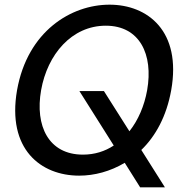

<svg xmlns="http://www.w3.org/2000/svg" viewBox="-20 -736 823 822"><path d="M580 66H686L585 -94C646 -153 693 -238 713 -350C758 -603 612 -716 449 -716C285 -716 98 -603 53 -350C9 -97 155 16 319 16C384 16 452 -2 514 -39ZM156 -350C183 -503 287 -626 433 -626C578 -626 637 -503 610 -350C598 -283 572 -222 534 -174L425 -346H320L467 -113C429 -88 385 -74 335 -74C188 -74 129 -197 156 -350Z"/></svg>

Font: Uncut Sans Medium
Style: Italic
Weight: 500
Italic angle: -10°
Designer: Kasper Nordkvist
Foundry: Uncut Type
Version: Version 1.111;FEAKit 1.0